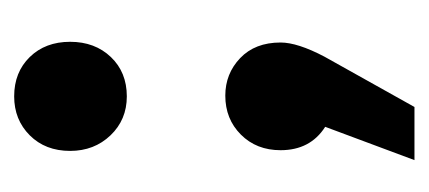

<svg xmlns="http://www.w3.org/2000/svg" viewBox="-187 -386 605 271"><g transform="rotate(90 115.5 -250.5)"><path d="M115 -266Q84 -266 62 -287Q40 -308 40 -344Q40 -368 60 -406L131 -533H206L159 -407Q192 -386 192 -344Q192 -310 170 -288Q148 -266 115 -266ZM116 -127Q149 -127 171 -104Q193 -81 193 -47Q193 -12 171 10Q149 32 116 32Q82 32 60.5 10Q39 -12 39 -47Q39 -82 60.5 -104.5Q82 -127 116 -127Z"/></g></svg>

Font: Montserrat-Arabic SemiBold
Style: Regular
Weight: 600
Designer: Mohamed Gaber
Foundry: Kief Type Foundry
Version: Version 5.008;PS 005.008;hotconv 1.0.88;makeotf.lib2.5.64775